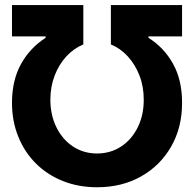

<svg xmlns="http://www.w3.org/2000/svg" viewBox="-20 -748 786 777"><path d="M28.5 -332.6Q28.8 -423.8 65.3 -489.4Q101.9 -554.9 164.5 -594.9V-600.8H28.5V-727.5H317.2V-568.2Q278.8 -552.5 248.6 -519.9Q218.5 -487.2 201.2 -442.3Q184 -397.5 183.8 -344.3Q184 -282.4 208.2 -233.1Q232.3 -183.8 275 -155.4Q317.6 -127.1 372.7 -126.8Q428 -127.1 470.7 -155.4Q513.4 -183.8 537.6 -233.1Q561.9 -282.4 561.7 -344.3Q561.9 -397.5 544.4 -442.3Q527 -487.2 497 -519.9Q467.1 -552.5 428.7 -568.2V-727.5H716.8V-600.8H580.9V-594.9Q643.8 -555.5 680.4 -489.6Q716.9 -423.8 716.8 -332.6Q717.1 -232.6 672.9 -155.3Q628.7 -77.9 551.1 -34.1Q473.4 9.8 372.7 9.8Q297.4 9.8 234.4 -15.4Q171.5 -40.5 125.4 -86.3Q79.4 -132.1 54 -194.9Q28.5 -257.6 28.5 -332.6Z"/></svg>

Font: Inter Tight
Style: Regular
Weight: 400
Designer: Rasmus Andersson
Foundry: rsms
Version: Version 3.002